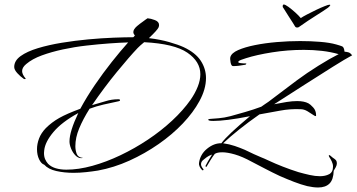

<svg xmlns="http://www.w3.org/2000/svg" viewBox="-20 -746 1581 851"><path d="M1238 -726Q1244 -726 1258.5 -715.5Q1273 -705 1288.5 -691Q1304 -677 1313 -666Q1322 -672 1341 -682Q1360 -692 1381 -702Q1402 -712 1418.5 -718.5Q1435 -725 1439 -725H1441Q1444 -725 1444 -723Q1444 -722 1440.5 -718Q1437 -714 1434 -712Q1413 -697 1380 -676.5Q1347 -656 1306 -627Q1303 -624 1297 -624Q1290 -624 1287 -630Q1287 -631 1278.5 -644Q1270 -657 1259.5 -673.5Q1249 -690 1241.5 -702Q1234 -714 1235 -712Q1233 -714 1233 -718Q1233 -726 1238 -726ZM306 20Q265 20 229.5 12Q194 4 176 -16Q163 -20 153.5 -39.5Q144 -59 144 -85Q144 -108 153 -132Q162 -156 183 -178Q209 -204 242.5 -223Q276 -242 336 -264Q364 -316 400.5 -369.5Q437 -423 475.5 -471.5Q514 -520 548 -558Q512 -557 464 -553.5Q416 -550 363 -544Q310 -538 259 -527Q208 -516 165.5 -500.5Q123 -485 96 -462Q78 -447 78 -431Q78 -417 92 -400Q96 -396 92 -395.5Q88 -395 86 -396Q70 -407 56.5 -422Q43 -437 43 -449Q43 -477 71.5 -497.5Q100 -518 148 -532.5Q196 -547 254 -556.5Q312 -566 371.5 -571.5Q431 -577 483.5 -579Q536 -581 571 -581L578 -589Q571 -596 571 -604Q571 -616 587 -630Q600 -641 613 -650Q619 -655 624.5 -658.5Q630 -662 634 -665Q648 -664 666.5 -657Q685 -650 685 -635Q685 -631 683 -625Q678 -613 640 -577Q690 -571 730 -559.5Q770 -548 794 -537Q847 -512 870 -476.5Q893 -441 893 -400Q893 -351 864 -298Q837 -248 790.5 -199Q744 -150 683 -107.5Q622 -65 553.5 -34Q485 -3 414 10Q389 14 361 17Q333 20 306 20ZM1390 85Q1369 85 1342 79Q1314 72 1283 60Q1252 48 1220 34Q1188 19 1156.5 2.5Q1125 -14 1096 -29Q1054 -52 1021 -61.5Q988 -71 965 -71Q943 -71 932 -64Q924 -54 912.5 -35.5Q901 -17 896 -8Q895 -5 892.5 -7Q890 -9 891 -11Q898 -26 920 -61Q905 -56 896 -49Q887 -42 882 -38Q871 -30 871 -18Q871 -9 880 2Q884 6 881 8Q878 10 876 8Q868 0 864.5 -8.5Q861 -17 862 -23Q867 -62 898 -87Q929 -112 961 -111Q976 -131 1007.5 -160.5Q1039 -190 1088 -231Q1032 -220 992 -215Q952 -210 926 -210Q913 -210 908 -211.5Q903 -213 903 -215Q903 -219 912 -219Q926 -220 950 -222Q974 -224 1001 -231Q1030 -239 1066.5 -249.5Q1103 -260 1138 -273Q1149 -281 1154.5 -284.5Q1160 -288 1170 -295Q1184 -305 1219 -332Q1254 -359 1296 -390Q1339 -422 1391 -454.5Q1443 -487 1481 -506Q1446 -516 1407 -520.5Q1368 -525 1327 -525Q1255 -525 1186 -514Q1117 -503 1070 -488Q1063 -486 1049.5 -481Q1036 -476 1036 -471Q1036 -467 1049 -466Q1056 -465 1060 -465Q1064 -465 1068 -465Q1073 -465 1071.5 -462.5Q1070 -460 1067 -459Q1036 -453 1013 -453Q1005 -453 1002 -469.5Q999 -486 1001 -493Q1006 -511 1035.5 -524Q1065 -537 1109.5 -546Q1154 -555 1206.5 -559.5Q1259 -564 1310 -564Q1357 -564 1399.5 -560.5Q1442 -557 1470 -549Q1488 -544 1496.5 -540.5Q1505 -537 1507 -517Q1519 -516 1526 -513.5Q1533 -511 1541 -501Q1511 -485 1456 -450.5Q1401 -416 1333 -372.5Q1265 -329 1195 -284Q1225 -290 1250.5 -294Q1276 -298 1297 -298Q1328 -298 1347 -288Q1355 -284 1368 -270Q1381 -256 1381 -235V-234Q1381 -228 1370 -235.5Q1359 -243 1343.5 -252.5Q1328 -262 1312 -262Q1266 -264 1221 -255.5Q1176 -247 1130 -239Q1080 -204 1040 -172Q1000 -140 969 -111Q997 -107 1020.5 -99Q1044 -91 1065 -82Q1086 -72 1105 -63Q1124 -54 1137 -49Q1148 -45 1173.5 -33Q1199 -21 1233.5 -7.5Q1268 6 1303 17Q1328 24 1352.5 29.5Q1377 35 1398 35Q1422 35 1439 26Q1456 17 1456 -8Q1456 -19 1450.5 -30.5Q1445 -42 1439 -51Q1437 -55 1437.5 -57.5Q1438 -60 1443 -57Q1446 -55 1449 -52Q1452 -49 1455 -47Q1463 -42 1468 -37Q1473 -32 1473 -21Q1473 -14 1468 -4.5Q1463 5 1459 11Q1458 50 1440.5 67.5Q1423 85 1390 85ZM274 6Q328 6 389.5 -11Q451 -28 514 -58Q577 -88 635.5 -127Q694 -166 743 -211.5Q792 -257 825 -304Q845 -333 856.5 -362Q868 -391 868 -417Q868 -473 810.5 -512.5Q753 -552 619 -559Q609 -551 602 -544.5Q595 -538 590 -533Q553 -494 498 -427Q443 -360 388 -280Q421 -289 448 -297.5Q475 -306 503 -306H505Q512 -306 512 -302Q512 -298 505 -297Q471 -290 438.5 -282.5Q406 -275 377 -264Q348 -218 331 -177Q314 -136 314 -98Q314 -80 320 -64Q326 -48 348 -46Q347 -46 344.5 -45.5Q342 -45 340 -45Q326 -45 314 -57.5Q302 -70 295 -87.5Q288 -105 288 -119Q288 -163 327 -245Q254 -205 217 -161Q180 -117 176 -80Q176 -77 175.5 -74Q175 -71 175 -68Q175 -52 180 -40.5Q185 -29 193 -20Q207 -6 228 0Q249 6 274 6Z"/></svg>

Font: The Nautigal
Style: Regular
Weight: 400
Designer: Robert E. Leuschke
Foundry: Robert E. Leuschke
Version: Version 1.100; ttfautohint (v1.8.3)